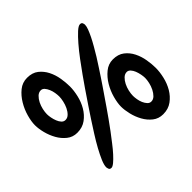

<svg xmlns="http://www.w3.org/2000/svg" viewBox="-173 -937 1153 1153"><g transform="rotate(-45 403.0 -361.0)"><path d="M611.3 2.9Q573.2 2.9 545.4 -19Q517.6 -41 499.5 -73.7Q481.4 -106.4 472.7 -143.1Q463.9 -179.7 463.9 -209Q463.9 -239.3 475.1 -280.3Q486.3 -321.3 507.8 -357.4Q529.3 -393.6 560.1 -418.9Q590.8 -444.3 629.9 -444.3Q673.8 -444.3 702.1 -422.4Q730.5 -400.4 747.1 -367.2Q763.7 -334 770 -295.9Q776.4 -257.8 776.4 -225.6Q776.4 -191.4 767.1 -151.4Q757.8 -111.3 737.8 -77.1Q717.8 -43 686.5 -20Q655.3 2.9 611.3 2.9ZM571.3 -524.4Q553.7 -496.1 535.6 -468.8Q517.6 -441.4 501.5 -417Q485.4 -392.6 472.2 -373.5Q459 -354.5 451.2 -342.8Q444.3 -333 430.7 -313Q417 -293 398.9 -266.6Q380.9 -240.2 358.9 -209.5Q336.9 -178.7 314.5 -148.4Q292 -119.1 270 -90.3Q248 -61.5 227.5 -39.1Q207 -16.6 190.4 -2.9Q173.8 10.7 164.1 10.7Q150.4 10.7 147 0.5Q143.6 -9.8 143.6 -14.6Q143.6 -33.2 156.7 -64Q169.9 -94.7 189.9 -131.3Q210 -168 235.4 -208Q260.7 -248 284.7 -284.7Q308.6 -321.3 329.6 -352.1Q350.6 -382.8 362.3 -400.4Q370.1 -412.1 390.1 -441.4Q410.2 -470.7 436.5 -507.8Q462.9 -544.9 492.7 -585Q522.5 -625 550.8 -657.7Q579.1 -690.4 602.5 -711.9Q626 -733.4 639.6 -733.4Q652.3 -733.4 655.8 -724.6Q659.2 -715.8 659.2 -710Q659.2 -697.3 651.9 -677.2Q644.5 -657.2 632.3 -632.3Q620.1 -607.4 604 -579.6Q587.9 -551.8 571.3 -524.4ZM168 -283.2Q129.9 -283.2 102.1 -305.7Q74.2 -328.1 56.2 -360.4Q38.1 -392.6 28.8 -429.2Q19.5 -465.8 19.5 -495.1Q19.5 -526.4 30.8 -566.9Q42 -607.4 64 -644Q85.9 -680.7 116.7 -705.6Q147.5 -730.5 187.5 -730.5Q231.4 -730.5 259.3 -708.5Q287.1 -686.5 303.7 -653.8Q320.3 -621.1 326.7 -582.5Q333 -543.9 333 -511.7Q333 -477.5 323.7 -437.5Q314.5 -397.5 294.4 -363.3Q274.4 -329.1 243.2 -306.2Q211.9 -283.2 168 -283.2ZM635.7 -332Q618.2 -332 604 -318.4Q589.8 -304.7 580.1 -285.2Q570.3 -265.6 565.4 -243.7Q560.5 -221.7 560.5 -204.1Q560.5 -190.4 563.5 -172.9Q566.4 -155.3 573.2 -139.6Q580.1 -124 590.3 -112.8Q600.6 -101.6 614.3 -101.6Q631.8 -101.6 645.5 -115.2Q659.2 -128.9 668.9 -148.4Q678.7 -168 683.6 -189.9Q688.5 -211.9 688.5 -228.5Q688.5 -241.2 685.1 -259.3Q681.6 -277.3 675.3 -293.5Q668.9 -309.6 658.7 -320.8Q648.4 -332 635.7 -332ZM192.4 -619.1Q174.8 -619.1 160.6 -605.5Q146.5 -591.8 136.7 -572.3Q127 -552.7 122.1 -530.8Q117.2 -508.8 117.2 -491.2Q117.2 -477.5 120.6 -460Q124 -442.4 130.4 -426.3Q136.7 -410.2 147 -398.9Q157.2 -387.7 171.9 -387.7Q189.5 -387.7 203.1 -401.4Q216.8 -415 226.1 -434.6Q235.4 -454.1 240.2 -476.1Q245.1 -498 245.1 -514.6Q245.1 -528.3 242.2 -546.4Q239.3 -564.5 232.4 -580.6Q225.6 -596.7 215.8 -607.9Q206.1 -619.1 192.4 -619.1Z"/></g></svg>

Font: Chewy
Style: Regular
Weight: 400
Version: Version 1.001